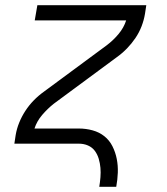

<svg xmlns="http://www.w3.org/2000/svg" viewBox="-20 -550 640 735"><path d="M360 165Q363 147 364.5 128.5Q366 110 364.5 92.5Q363 75 358 58Q353 41 343 27.5Q333 14 317 7Q301 0 282 0H35L40 -33Q44 -57 53.5 -80.5Q63 -104 77 -125.5Q91 -147 109 -165.5Q127 -184 148 -199L389 -377Q414 -396 434 -420Q454 -444 463 -472H113L123 -530H540L535 -497Q531 -473 522 -449.5Q513 -426 498.5 -404.5Q484 -383 466 -364.5Q448 -346 427 -331L186 -153Q162 -134 141.5 -110Q121 -86 112 -58H282Q309 -58 334.5 -51Q360 -44 379.5 -28.5Q399 -13 410.5 10Q422 33 427 58.5Q432 84 431 111Q430 138 425 165Z"/></svg>

Font: Iosevka Curly LtExObl
Style: Regular
Weight: 300
Width: 7
Italic angle: -9°
Monospace: yes
Designer: Belleve Invis
Foundry: Belleve Invis
Version: Version 11.1.0; ttfautohint (v1.8.3)